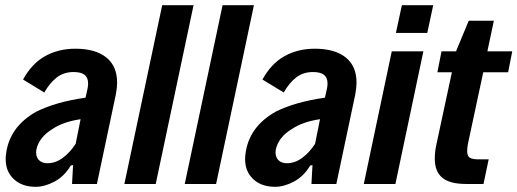

<svg xmlns="http://www.w3.org/2000/svg" viewBox="-20 -710 1997 741"><path d="M432 -391Q432 -372 427 -345L354 0H258L262 -73L253 -71Q228 -29 190 -9Q152 11 118 11Q65 11 33.5 -18.5Q2 -48 2 -95Q2 -107 3 -113Q15 -220 120 -279Q196 -317 310 -333L314 -350Q320 -373 320 -388Q320 -411 306 -421.5Q292 -432 264 -432Q226 -432 199 -411Q172 -390 151 -353L69 -403Q102 -464 153.5 -493Q205 -522 271 -522Q348 -522 390 -488.5Q432 -455 432 -391ZM272 -155 291 -250Q224 -240 184 -213Q130 -181 120 -131Q117 -107 129 -93.5Q141 -80 163 -80Q194 -80 222 -100.5Q250 -121 272 -155Z M606 -690H727L581 0H460Z M839 -690H960L814 0H693Z M1356 -391Q1356 -372 1351 -345L1278 0H1182L1186 -73L1177 -71Q1152 -29 1114 -9Q1076 11 1042 11Q989 11 957.5 -18.5Q926 -48 926 -95Q926 -107 927 -113Q939 -220 1044 -279Q1120 -317 1234 -333L1238 -350Q1244 -373 1244 -388Q1244 -411 1230 -421.5Q1216 -432 1188 -432Q1150 -432 1123 -411Q1096 -390 1075 -353L993 -403Q1026 -464 1077.5 -493Q1129 -522 1195 -522Q1272 -522 1314 -488.5Q1356 -455 1356 -391ZM1196 -155 1215 -250Q1148 -240 1108 -213Q1054 -181 1044 -131Q1041 -107 1053 -93.5Q1065 -80 1087 -80Q1118 -80 1146 -100.5Q1174 -121 1196 -155Z M1531 -690H1652L1629 -583H1508ZM1492 -512H1614L1506 0H1384Z M1658 -98Q1658 -125 1665 -156L1724 -431H1668L1684 -512H1740L1789 -630H1886L1861 -512H1957L1941 -431H1845L1790 -174Q1783 -145 1783 -126Q1783 -108 1793 -101.5Q1803 -95 1828 -95H1866L1846 0H1779Q1716 0 1687 -24Q1658 -48 1658 -98Z"/></svg>

Font: Decalotype SemiBold Italic
Style: Regular
Weight: 600
Italic angle: -12°
Designer: Alfredo Marco Pradil
Foundry: Alfredo Marco Pradil
Version: Version 1.0